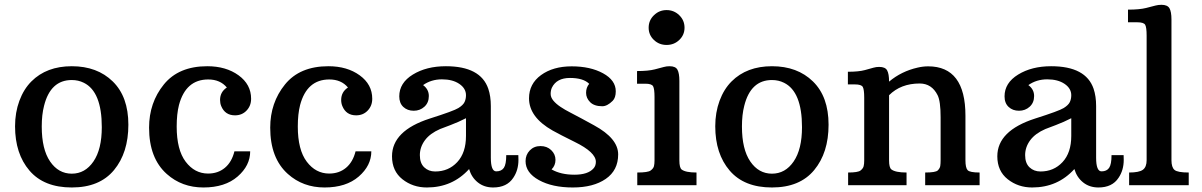

<svg xmlns="http://www.w3.org/2000/svg" viewBox="-20 -786 5101 815"><path d="M43.9 -250Q43.9 -308.6 62.3 -358.2Q80.6 -407.7 113.3 -440.4Q177.7 -504.9 284.7 -504.9Q392.6 -504.9 458.7 -440.2Q524.9 -375.5 524.9 -256.6Q524.9 -137.7 463.9 -64Q402.8 9.8 284.7 9.8Q166.5 9.8 105.2 -61.8Q43.9 -133.3 43.9 -250ZM284.7 -48.8Q341.3 -48.8 376.7 -100.6Q412.1 -152.3 412.1 -246.1Q412.1 -397 335.9 -434.6Q312.5 -446.3 284.7 -446.3Q194.3 -446.3 167 -336.9Q157.2 -299.3 157.2 -249Q157.2 -152.3 192.6 -100.6Q228 -48.8 284.7 -48.8Z M942.9 -414.6Q914.6 -448.7 863.8 -448.7Q768.6 -448.7 739.7 -340.3Q730 -302.2 730 -249Q730 -149.9 768.1 -99.6Q806.2 -49.3 863.3 -49.3Q905.3 -49.3 934.6 -73.7Q963.9 -98.1 975.1 -143.6H1042Q1042 -83 988.5 -36.6Q935.1 9.8 843.5 9.8Q752 9.8 688 -47.4Q612.8 -114.3 612.8 -244.1Q612.8 -350.1 675.5 -427.5Q738.3 -504.9 859.9 -504.9Q939.5 -504.9 992.7 -466.3Q1045.9 -427.7 1045.9 -366.7Q1045.9 -336.9 1026.6 -316.7Q1007.3 -296.4 977.5 -296.4Q935.1 -296.4 918.9 -335.9Q914.1 -347.7 914.1 -361.8Q914.1 -395.5 942.9 -414.6Z M1457 -414.6Q1428.7 -448.7 1377.9 -448.7Q1282.7 -448.7 1253.9 -340.3Q1244.1 -302.2 1244.1 -249Q1244.1 -149.9 1282.2 -99.6Q1320.3 -49.3 1377.4 -49.3Q1419.4 -49.3 1448.7 -73.7Q1478 -98.1 1489.3 -143.6H1556.2Q1556.2 -83 1502.7 -36.6Q1449.2 9.8 1357.7 9.8Q1266.1 9.8 1202.1 -47.4Q1127 -114.3 1127 -244.1Q1127 -350.1 1189.7 -427.5Q1252.4 -504.9 1374 -504.9Q1453.6 -504.9 1506.8 -466.3Q1560.1 -427.7 1560.1 -366.7Q1560.1 -336.9 1540.8 -316.7Q1521.5 -296.4 1491.7 -296.4Q1449.2 -296.4 1433.1 -335.9Q1428.2 -347.7 1428.2 -361.8Q1428.2 -395.5 1457 -414.6Z M2063.5 -116.7Q2063.5 -58.6 2086.4 -58.6Q2108.4 -58.6 2118.7 -73.5Q2128.9 -88.4 2128.9 -127.4H2180.2Q2180.7 -121.1 2180.7 -107.4Q2180.7 -63.5 2158.7 -31.2Q2131.8 9.8 2073.2 9.8Q2035.2 9.8 2008.3 -11.7Q1981.4 -33.2 1971.2 -68.4Q1900.4 9.8 1792 9.8Q1732.4 9.8 1688.2 -25.1Q1644 -60.1 1644 -122.6Q1644 -231 1804.2 -282.7Q1905.8 -314.9 1925.8 -327.4Q1945.8 -339.8 1951.9 -352.8Q1958 -365.7 1958 -381.8Q1958 -410.6 1929.7 -429.9Q1901.4 -449.2 1856 -449.2Q1810.5 -449.2 1775.9 -424.8Q1800.3 -406.7 1800.3 -378.4Q1800.3 -350.1 1781.5 -333Q1762.7 -315.9 1736.1 -315.9Q1709.5 -315.9 1692.1 -332Q1674.8 -348.1 1674.8 -377Q1674.8 -434.1 1732.4 -469.5Q1790 -504.9 1872.6 -504.9Q2020 -504.9 2052.7 -409.2Q2063.5 -377.4 2063.5 -335.9ZM1827.1 -58.1Q1883.8 -58.1 1920.9 -97.9Q1958 -137.7 1958 -209V-284.2Q1926.8 -268.1 1891.8 -254.9Q1856.9 -241.7 1848.1 -238.3Q1805.2 -219.7 1783.7 -190.7Q1762.2 -161.6 1762.2 -127.4Q1762.2 -93.3 1780.8 -75.7Q1799.3 -58.1 1827.1 -58.1Z M2481 -430.2Q2456.1 -455.1 2399.4 -455.1Q2342.8 -455.1 2322.8 -414.1Q2317.4 -402.3 2317.4 -387.5Q2317.4 -372.6 2329.1 -358.6Q2340.8 -344.7 2359.4 -332.3Q2377.9 -319.8 2401.1 -308.1Q2424.3 -296.4 2449.2 -282.7Q2474.1 -269 2502 -253.9Q2604 -198.2 2604 -130.6Q2604 -63 2551.3 -26.6Q2498.5 9.8 2411.4 9.8Q2324.2 9.8 2267.6 -21.5Q2210.9 -52.7 2210.9 -102.1Q2210.9 -128.9 2228.8 -147.5Q2246.6 -166 2274.2 -166Q2301.8 -166 2319.8 -148.7Q2337.9 -131.3 2337.9 -107.4Q2337.9 -83.5 2321.3 -66.9Q2360.4 -44.4 2418.2 -44.4Q2476.1 -44.4 2499.5 -71.3Q2509.3 -82 2509.3 -99.1Q2509.3 -139.6 2419.4 -183.6Q2356.9 -214.4 2325.7 -231.9Q2225.6 -288.6 2225.6 -368.7Q2225.6 -430.2 2276.6 -467.3Q2327.6 -504.4 2406.7 -504.4Q2485.8 -504.4 2539.8 -474.9Q2593.8 -445.3 2593.8 -398.4Q2593.8 -371.1 2580.6 -357.9Q2557.6 -335 2536.6 -335Q2502.4 -335 2485.1 -352.3Q2467.8 -369.6 2467.8 -392.1Q2467.8 -414.6 2481 -430.2Z M2809.6 -595.2Q2777.8 -595.2 2755.6 -616.5Q2733.4 -637.7 2733.4 -668.5Q2733.4 -699.7 2755.9 -721.4Q2778.3 -743.2 2809.6 -743.2Q2840.8 -743.2 2863.3 -721.4Q2885.7 -699.7 2885.7 -668.5Q2885.7 -637.7 2863.5 -616.5Q2841.3 -595.2 2809.6 -595.2ZM2685.1 -53.7Q2730.5 -53.7 2741.9 -62.3Q2753.4 -70.8 2755.9 -80.6Q2758.3 -90.3 2758.3 -105V-374Q2758.3 -409.2 2752.2 -419.9Q2746.1 -430.7 2719.2 -430.7H2684.1V-484.4Q2731.9 -484.4 2759.3 -491.5Q2786.6 -498.5 2797.9 -501.7Q2809.1 -504.9 2822.3 -504.9Q2847.7 -504.9 2855.7 -490Q2863.8 -475.1 2863.8 -442.4V-105Q2863.8 -74.2 2873.5 -66.4Q2890.1 -53.7 2936.5 -53.7V0H2685.1Z M3016.1 -250Q3016.1 -308.6 3034.4 -358.2Q3052.7 -407.7 3085.4 -440.4Q3149.9 -504.9 3256.8 -504.9Q3364.7 -504.9 3430.9 -440.2Q3497.1 -375.5 3497.1 -256.6Q3497.1 -137.7 3436 -64Q3375 9.8 3256.8 9.8Q3138.7 9.8 3077.4 -61.8Q3016.1 -133.3 3016.1 -250ZM3256.8 -48.8Q3313.5 -48.8 3348.9 -100.6Q3384.3 -152.3 3384.3 -246.1Q3384.3 -397 3308.1 -434.6Q3284.7 -446.3 3256.8 -446.3Q3166.5 -446.3 3139.2 -336.9Q3129.4 -299.3 3129.4 -249Q3129.4 -152.3 3164.8 -100.6Q3200.2 -48.8 3256.8 -48.8Z M3883.8 -431.6Q3803.7 -431.6 3753.9 -381.8V-105Q3753.9 -74.7 3763.7 -66.9Q3780.8 -53.7 3828.1 -53.7V0H3580.1V-53.7Q3622.1 -53.7 3632.8 -62.3Q3643.6 -70.8 3646 -80.6Q3648.4 -90.3 3648.4 -105V-371.1Q3648.4 -406.2 3642.3 -417Q3636.2 -427.7 3608.9 -427.7H3579.1V-481.4Q3625 -481.4 3651.1 -488.5Q3677.2 -495.6 3688.2 -498.8Q3699.2 -502 3711.9 -502Q3737.8 -502 3745.8 -487.1Q3753.9 -472.2 3753.9 -439.5Q3806.2 -483.4 3875 -499Q3897.9 -504.4 3919.9 -504.4Q4078.1 -504.4 4078.1 -294.9V-106Q4078.1 -73.7 4087.4 -63.7Q4096.7 -53.7 4138.2 -53.7V0H3907.2V-53.7Q3951.7 -53.7 3960.7 -62.7Q3969.7 -71.8 3971.2 -81.5Q3972.7 -91.3 3972.7 -106V-288.6Q3972.7 -356.4 3960 -381.8Q3935.1 -431.6 3883.8 -431.6Z M4632.8 -116.7Q4632.8 -58.6 4655.8 -58.6Q4677.7 -58.6 4688 -73.5Q4698.2 -88.4 4698.2 -127.4H4749.5Q4750 -121.1 4750 -107.4Q4750 -63.5 4728 -31.2Q4701.2 9.8 4642.6 9.8Q4604.5 9.8 4577.6 -11.7Q4550.8 -33.2 4540.5 -68.4Q4469.7 9.8 4361.3 9.8Q4301.8 9.8 4257.6 -25.1Q4213.4 -60.1 4213.4 -122.6Q4213.4 -231 4373.5 -282.7Q4475.1 -314.9 4495.1 -327.4Q4515.1 -339.8 4521.2 -352.8Q4527.3 -365.7 4527.3 -381.8Q4527.3 -410.6 4499 -429.9Q4470.7 -449.2 4425.3 -449.2Q4379.9 -449.2 4345.2 -424.8Q4369.6 -406.7 4369.6 -378.4Q4369.6 -350.1 4350.8 -333Q4332 -315.9 4305.4 -315.9Q4278.8 -315.9 4261.5 -332Q4244.1 -348.1 4244.1 -377Q4244.1 -434.1 4301.8 -469.5Q4359.4 -504.9 4441.9 -504.9Q4589.4 -504.9 4622.1 -409.2Q4632.8 -377.4 4632.8 -335.9ZM4396.5 -58.1Q4453.1 -58.1 4490.2 -97.9Q4527.3 -137.7 4527.3 -209V-284.2Q4496.1 -268.1 4461.2 -254.9Q4426.3 -241.7 4417.5 -238.3Q4374.5 -219.7 4353 -190.7Q4331.5 -161.6 4331.5 -127.4Q4331.5 -93.3 4350.1 -75.7Q4368.7 -58.1 4396.5 -58.1Z M4772.9 -53.7Q4815.4 -53.7 4831.3 -65.4Q4847.2 -77.1 4847.2 -106V-634.8Q4847.2 -669.9 4841.1 -680.7Q4835 -691.4 4807.6 -691.4H4768.1V-745.1Q4817.4 -745.1 4845.2 -752.2Q4873 -759.3 4885 -762.5Q4897 -765.6 4910.2 -765.6Q4935.5 -765.6 4944.1 -751Q4952.6 -736.3 4952.6 -703.1V-106Q4952.6 -75.7 4965.6 -64.7Q4978.5 -53.7 5025.9 -53.7V0H4772.9Z"/></svg>

Font: Arbutus Slab
Style: Regular
Weight: 400
Designer: Karolina Lach
Foundry: Karolina Lach
Version: Version 1.001; ttfautohint (v0.92) -l 10 -r 16 -G 200 -x 7 -